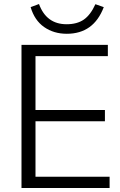

<svg xmlns="http://www.w3.org/2000/svg" viewBox="-20 -944 605 964"><path d="M87.9 -718.8H521.5V-662.1H158.2V-391.6H506.8V-335H158.2V-56.6H530.3V0H87.9ZM133.8 -908.2 175.8 -923.8Q212.9 -822.3 314.5 -822.3Q367.2 -822.3 400.9 -845.7Q434.6 -869.1 459 -922.9L501 -908.2Q450.2 -774.4 315.4 -774.4Q250 -774.4 201.7 -808.1Q153.3 -841.8 133.8 -908.2Z"/></svg>

Font: Min Sans Light
Style: Regular
Weight: 300
Designer: Jinseong-Kim, NotoSansCJK, Nunito
Foundry: Jinseong-Kim
Version: Version 1.400;Glyphs 3.1.2 (3151)